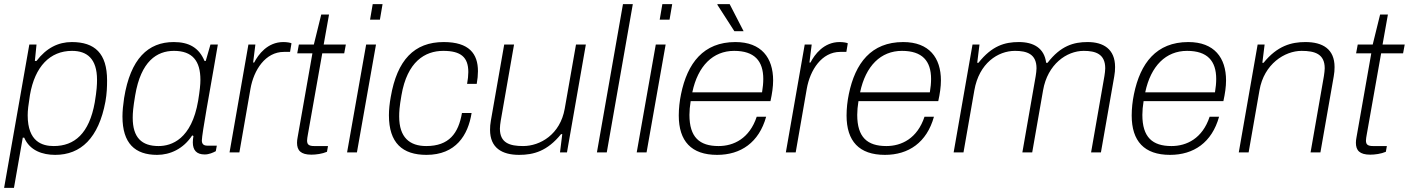

<svg xmlns="http://www.w3.org/2000/svg" viewBox="-24 -743 6868 936"><path d="M-4 173H44L87 -72H94C121 -9 183 12 245 12C370 12 457 -70 490 -248C497 -287 498 -321 498 -351C498 -483 438 -538 326 -538C260 -538 202 -509 154 -446H146L154 -526H119ZM238 -31C183 -31 111 -51 111 -181C111 -204 114 -230 122 -280C146 -419 220 -495 327 -495C400 -495 449 -457 449 -354C449 -331 448 -304 438 -244C411 -92 339 -31 238 -31Z M742 12C805 12 870 -17 913 -83L919 -80C917 -69 916 -58 916 -49C916 -11 934 10 974 10C995 10 1015 1 1028 -6L1033 -33H986C968 -33 960 -42 960 -58C960 -89 1003 -323 1018 -410L1038 -526H1002L979 -446H973C946 -510 898 -538 823 -538C698 -538 612 -457 581 -265C576 -232 573 -201 573 -175C573 -44 634 12 742 12ZM749 -31C667 -31 623 -72 623 -169C623 -192 625 -219 635 -278C663 -445 741 -495 824 -495C914 -495 953 -446 953 -354C953 -330 950 -302 942 -252C910 -64 812 -31 749 -31Z M1095 0H1143L1197 -310C1213 -402 1270 -490 1360 -490H1390L1397 -532C1391 -535 1375 -538 1357 -538C1280 -538 1235 -477 1215 -438H1210L1221 -526H1187Z M1494 11C1516 11 1547 7 1570 -3L1575 -31H1508C1481 -31 1473 -39 1473 -58C1473 -66 1475 -76 1477 -88L1547 -483H1654L1662 -526H1554L1580 -672H1542L1506 -526H1433L1425 -483H1499L1427 -74C1425 -64 1424 -55 1424 -47C1424 -10 1442 11 1494 11Z M1780 -647H1828L1841 -723H1793ZM1668 0H1716L1809 -526H1761Z M2055 12C2198 12 2258 -84 2275 -192H2228C2211 -93 2165 -31 2054 -31C1973 -31 1922 -73 1922 -175C1922 -197 1923 -221 1933 -278C1961 -443 2048 -495 2137 -495C2223 -495 2259 -464 2259 -392C2259 -375 2257 -355 2253 -334H2300C2304 -356 2306 -377 2306 -396C2306 -481 2263 -538 2139 -538C1995 -538 1912 -450 1881 -271C1875 -238 1872 -208 1872 -181C1872 -46 1938 12 2055 12Z M2507 12C2577 12 2644 -6 2711 -89H2717L2706 0H2740L2832 -526H2784L2729 -213C2707 -88 2610 -31 2526 -31C2461 -31 2413 -46 2413 -116C2413 -127 2415 -141 2417 -154L2482 -526H2434L2369 -155C2366 -139 2365 -124 2365 -110C2365 -22 2423 12 2507 12Z M2886 0H2934L3061 -723H3013Z M3192 -647H3240L3253 -723H3205ZM3080 0H3128L3221 -526H3173Z M3556 -591H3601L3533 -723H3474L3473 -720ZM3472 12C3587 12 3676 -48 3711 -174H3665C3630 -68 3553 -31 3479 -31C3386 -31 3337 -74 3337 -183C3337 -203 3339 -225 3343 -250H3732C3740 -286 3745 -320 3745 -351C3745 -461 3688 -538 3561 -538C3405 -538 3327 -435 3296 -284C3289 -250 3285 -214 3285 -180C3285 -55 3346 12 3472 12ZM3351 -293C3378 -422 3452 -495 3555 -495C3654 -495 3697 -446 3697 -358C3697 -338 3695 -317 3691 -293Z M3807 0H3855L3909 -310C3925 -402 3982 -490 4072 -490H4102L4109 -532C4103 -535 4087 -538 4069 -538C3992 -538 3947 -477 3927 -438H3922L3933 -526H3899Z M4290 12C4405 12 4494 -48 4529 -174H4483C4448 -68 4371 -31 4297 -31C4204 -31 4155 -74 4155 -183C4155 -203 4157 -225 4161 -250H4550C4558 -286 4563 -320 4563 -351C4563 -461 4506 -538 4379 -538C4223 -538 4145 -435 4114 -284C4107 -250 4103 -214 4103 -180C4103 -55 4164 12 4290 12ZM4169 -293C4196 -422 4270 -495 4373 -495C4472 -495 4515 -446 4515 -358C4515 -338 4513 -317 4509 -293Z M4625 0H4673L4726 -303C4749 -435 4841 -495 4924 -495C4982 -495 5029 -480 5029 -410C5029 -399 5027 -385 5025 -372L4960 0H5008L5061 -303C5083 -430 5176 -495 5259 -495C5317 -495 5364 -480 5364 -410C5364 -399 5362 -385 5360 -372L5295 0H5343L5408 -371C5411 -387 5412 -402 5412 -416C5412 -504 5355 -538 5278 -538C5210 -538 5147 -520 5083 -437H5076C5067 -509 5014 -538 4943 -538C4874 -538 4812 -520 4746 -437H4740L4751 -526H4717Z M5680 12C5795 12 5884 -48 5919 -174H5873C5838 -68 5761 -31 5687 -31C5594 -31 5545 -74 5545 -183C5545 -203 5547 -225 5551 -250H5940C5948 -286 5953 -320 5953 -351C5953 -461 5896 -538 5769 -538C5613 -538 5535 -435 5504 -284C5497 -250 5493 -214 5493 -180C5493 -55 5554 12 5680 12ZM5559 -293C5586 -422 5660 -495 5763 -495C5862 -495 5905 -446 5905 -358C5905 -338 5903 -317 5899 -293Z M6015 0H6063L6116 -303C6138 -431 6239 -495 6321 -495C6386 -495 6434 -480 6434 -410C6434 -400 6432 -386 6430 -372L6365 0H6413L6478 -371C6481 -387 6482 -402 6482 -416C6482 -504 6424 -538 6340 -538C6272 -538 6203 -520 6136 -437H6130L6141 -526H6107Z M6656 11C6678 11 6709 7 6732 -3L6737 -31H6670C6643 -31 6635 -39 6635 -58C6635 -66 6637 -76 6639 -88L6709 -483H6816L6824 -526H6716L6742 -672H6704L6668 -526H6595L6587 -483H6661L6589 -74C6587 -64 6586 -55 6586 -47C6586 -10 6604 11 6656 11Z"/></svg>

Font: Archivo Thin
Style: Italic
Weight: 100
Italic angle: -10°
Designer: Hector Gatti
Foundry: Omnibus-Type
Version: Version 2.001